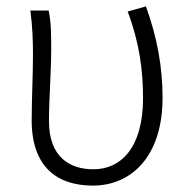

<svg xmlns="http://www.w3.org/2000/svg" viewBox="-20 -567 593 600"><path d="M270 13C392 13 488 -80 488 -261C488 -358 471 -451 436 -547L379 -531C416 -433 427 -346 427 -260C427 -107 359 -38 272 -38C199 -38 133 -75 133 -189C133 -253 140 -345 140 -412C140 -457 140 -496 132 -534H75C82 -479 83 -438 83 -395C83 -327 79 -259 79 -191C79 -46 158 13 270 13Z"/></svg>

Font: Noto Sans CJK SC Light
Style: Regular
Weight: 300
Designer: Ryoko NISHIZUKA 西塚涼子 (kana, bopomofo & ideographs); Paul D. Hunt (Latin, Greek & Cyrillic); Sandoll Communications 산돌커뮤니
Foundry: Adobe
Version: Version 2.004;hotconv 1.0.118;makeotfexe 2.5.65603